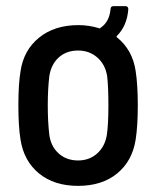

<svg xmlns="http://www.w3.org/2000/svg" viewBox="-20 -599 512 627"><path d="M430 -255Q430 -188 423 -143Q412 -73 362.5 -32.5Q313 8 235 8Q157 8 107.5 -32.5Q58 -73 47 -143Q40 -186 40 -255Q40 -324 47 -366Q57 -435 107.5 -476Q158 -517 236 -517Q270 -517 303 -507Q307 -505 308 -508Q337 -527 341 -569Q341 -579 351 -579H389Q399 -579 399 -569Q395 -515 362 -482Q359 -479 362 -477Q413 -436 423 -367Q430 -322 430 -255ZM334 -255Q334 -315 330 -350Q324 -388 298 -411Q272 -434 235 -434Q197 -434 172 -411.5Q147 -389 141 -350Q136 -307 136 -255Q136 -202 141 -159Q146 -121 171.5 -98Q197 -75 235 -75Q272 -75 297.5 -98Q323 -121 329 -159Q334 -193 334 -255Z"/></svg>

Font: Barlow Semi Condensed Medium
Style: Regular
Weight: 500
Width: 4
Designer: Jeremy Tribby
Foundry: Tribby Type
Version: Version 1.422; ttfautohint (v1.8)